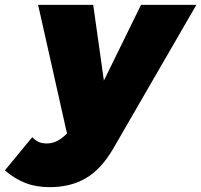

<svg xmlns="http://www.w3.org/2000/svg" viewBox="-122 -567 829 791"><path d="M687 -547 344 46Q295 130 232 167Q169 204 83 204Q27 204 -17 187Q-61 170 -102 135L11 -2Q25 13 39 18.5Q53 24 71 24Q108 24 141 -5L154 -17L35 -547H262L306 -235L459 -547Z"/></svg>

Font: TypoPRO Montserrat
Style: Italic
Weight: 900
Italic angle: -11.3°
Designer: Julieta Ulanovsky
Foundry: Julieta Ulanovsky
Version: Version 6.001